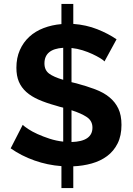

<svg xmlns="http://www.w3.org/2000/svg" viewBox="-20 -835 674 972"><path d="M509 -524Q503 -531 486.5 -541Q470 -551 447.5 -561.5Q425 -572 398 -580.5Q371 -589 342 -592V-419L367 -413Q419 -399 461.5 -383Q504 -367 533.5 -343Q563 -319 579 -285.5Q595 -252 595 -203Q595 -148 575.5 -109Q556 -70 522.5 -45Q489 -20 444.5 -7.5Q400 5 351 7V117H291V6Q221 1 154.5 -22.5Q88 -46 34 -84L95 -203Q103 -195 122.5 -182Q142 -169 169.5 -156.5Q197 -144 230.5 -133Q264 -122 300 -118V-290Q291 -292 282 -294.5Q273 -297 264 -300Q213 -314 175.5 -330.5Q138 -347 113 -369.5Q88 -392 75.5 -421.5Q63 -451 63 -492Q63 -542 80.5 -581.5Q98 -621 128.5 -649Q159 -677 201 -693Q243 -709 291 -713V-815H351V-714Q417 -709 472.5 -687Q528 -665 570 -636ZM448 -189Q448 -223 420 -242Q392 -261 342 -277V-116Q448 -119 448 -189ZM205 -514Q205 -480 228.5 -462.5Q252 -445 300 -431V-593Q205 -587 205 -514Z"/></svg>

Font: PTCRaleway
Style: Bold
Weight: 700
Designer: Matt McInerney, Pablo Impallari, Rodrigo Fuenzalida
Foundry: Matt McInerney, Pablo Impallari, Rodrigo Fuenzalida
Version: Version 3.000g; ttfautohint (v1.5) -l 8 -r 28 -G 28 -x 14 -D